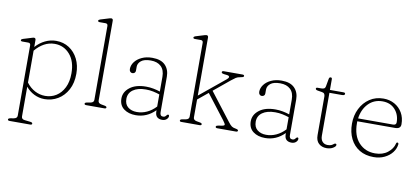

<svg xmlns="http://www.w3.org/2000/svg" viewBox="-82 -1022 3393 1551"><g transform="rotate(10 1614.5 -246.5)"><path d="M147.5 -446.5V-390Q181.5 -428 224.8 -448.8Q268 -469.5 314.5 -469.5Q374.5 -469.5 421 -439.2Q467.5 -409 493.8 -356.2Q520 -303.5 520 -236Q520 -159.5 490.2 -104.2Q460.5 -49 410.8 -19.2Q361 10.5 301 10.5Q256 10.5 215.8 -9.5Q175.5 -29.5 147.5 -64V179Q147.5 203 174.5 205.5L221.5 211Q239 213 239 223Q239 233 223.5 233H55Q40 233 40 223Q40 214.5 57 211L86 206Q112.5 201 112.5 179.5V-396Q112.5 -416.5 94 -416.5H46Q31.5 -416.5 31.5 -425.5Q31.5 -433.5 45.5 -438L104.5 -456Q113 -458.5 120.2 -461Q127.5 -463.5 132 -463.5Q147.5 -463.5 147.5 -446.5ZM307 -443.5Q260.5 -443.5 220.2 -421.2Q180 -399 147.5 -359.5V-98Q177 -58.5 217.2 -37.2Q257.5 -16 302 -16Q351.5 -16 392 -41.2Q432.5 -66.5 456.5 -114.8Q480.5 -163 480.5 -232Q480.5 -330.5 431.2 -387Q382 -443.5 307 -443.5Z M735 -709V-54Q735 -32 762 -27L789.5 -22Q806.5 -19 806.5 -10Q806.5 0 791.5 0H642.5Q627.5 0 627.5 -10Q627.5 -18.5 644.5 -22L673.5 -27Q700 -32 700 -53.5V-659Q700 -679 681.5 -679H633.5Q619 -679 619 -688.5Q619 -696.5 633 -701L692 -719Q700.5 -721.5 707.8 -723.8Q715 -726 719.5 -726Q735 -726 735 -709Z M913 -103Q913 -157 961.2 -194.2Q1009.5 -231.5 1094 -231.5Q1124.5 -231.5 1154.2 -225.8Q1184 -220 1209 -211.5V-332Q1209 -388 1178.8 -417Q1148.5 -446 1094 -446Q1040.5 -446 1015.2 -425.2Q990 -404.5 990 -376.5V-344.5Q990 -332 982.5 -325.8Q975 -319.5 964 -319.5Q953 -319.5 946 -327.8Q939 -336 939 -349Q939 -380 959.5 -407.5Q980 -435 1017 -452.2Q1054 -469.5 1103 -469.5Q1174 -469.5 1209 -433.8Q1244 -398 1244 -339.5V-48Q1244 -16.5 1269 -16.5Q1280.5 -16.5 1285.8 -21Q1291 -25.5 1295 -30.5Q1298 -33.5 1300.8 -36.5Q1303.5 -39.5 1307.5 -39.5Q1316.5 -39.5 1316.5 -28.5Q1316.5 -14.5 1302.8 -2Q1289 10.5 1266.5 10.5Q1239.5 10.5 1224.2 -3.8Q1209 -18 1209 -50.5V-58.5Q1141 10.5 1049.5 10.5Q990 10.5 951.5 -18.5Q913 -47.5 913 -103ZM953 -106.5Q953 -62 981.5 -39.2Q1010 -16.5 1053 -16.5Q1095.5 -16 1135.8 -34.5Q1176 -53 1209 -88.5V-188Q1184 -196.5 1155.8 -202.5Q1127.5 -208.5 1096 -208.5Q1029.5 -208.5 991.2 -181.2Q953 -154 953 -106.5Z M1421.5 0Q1409 0 1409 -10Q1409 -18.5 1426 -22L1455 -27Q1481.5 -32 1481.5 -53.5V-659Q1481.5 -679 1463 -679H1415Q1400.5 -679 1400.5 -688.5Q1400.5 -696.5 1414.5 -701L1473.5 -719Q1482 -721.5 1489.2 -723.8Q1496.5 -726 1501 -726Q1516.5 -726 1516.5 -709V-232.5L1726 -404.5Q1740 -416 1739.2 -425.2Q1738.5 -434.5 1721 -437L1696 -440Q1682.5 -442 1678.5 -445.2Q1674.5 -448.5 1674.5 -453Q1674.5 -463 1690 -463H1842.5Q1857.5 -463 1857.5 -453Q1857.5 -448 1852.8 -445Q1848 -442 1831.5 -439Q1807 -435 1794 -426.5Q1781 -418 1758 -399.5L1627.5 -292L1802.5 -65Q1820 -42 1831.8 -34Q1843.5 -26 1866 -22.5Q1885.5 -19 1885.5 -10.5Q1885.5 0 1870.5 0H1718Q1703 0 1703 -10Q1703 -15 1707 -17.8Q1711 -20.5 1724 -23L1749.5 -27Q1772 -30.5 1771.8 -38.8Q1771.5 -47 1753 -71.5L1600.5 -269.5L1516.5 -200.5V-54Q1516.5 -32 1543.5 -27L1571 -22Q1588 -19 1588 -10Q1588 0 1573 0Z M1974 -103Q1974 -157 2022.2 -194.2Q2070.5 -231.5 2155 -231.5Q2185.5 -231.5 2215.2 -225.8Q2245 -220 2270 -211.5V-332Q2270 -388 2239.8 -417Q2209.5 -446 2155 -446Q2101.5 -446 2076.2 -425.2Q2051 -404.5 2051 -376.5V-344.5Q2051 -332 2043.5 -325.8Q2036 -319.5 2025 -319.5Q2014 -319.5 2007 -327.8Q2000 -336 2000 -349Q2000 -380 2020.5 -407.5Q2041 -435 2078 -452.2Q2115 -469.5 2164 -469.5Q2235 -469.5 2270 -433.8Q2305 -398 2305 -339.5V-48Q2305 -16.5 2330 -16.5Q2341.5 -16.5 2346.8 -21Q2352 -25.5 2356 -30.5Q2359 -33.5 2361.8 -36.5Q2364.5 -39.5 2368.5 -39.5Q2377.5 -39.5 2377.5 -28.5Q2377.5 -14.5 2363.8 -2Q2350 10.5 2327.5 10.5Q2300.5 10.5 2285.2 -3.8Q2270 -18 2270 -50.5V-58.5Q2202 10.5 2110.5 10.5Q2051 10.5 2012.5 -18.5Q1974 -47.5 1974 -103ZM2014 -106.5Q2014 -62 2042.5 -39.2Q2071 -16.5 2114 -16.5Q2156.5 -16 2196.8 -34.5Q2237 -53 2270 -88.5V-188Q2245 -196.5 2216.8 -202.5Q2188.5 -208.5 2157 -208.5Q2090.5 -208.5 2052.2 -181.2Q2014 -154 2014 -106.5Z M2498.5 -435 2464.5 -440.5Q2446 -443.5 2446 -454Q2446 -463 2459 -463H2488Q2503.5 -463 2512 -467.5Q2520.5 -472 2523 -484.5L2534.5 -548Q2537 -564 2548.5 -564Q2560 -564 2560 -551V-463H2671Q2686 -463 2686 -452.5Q2686 -439.5 2662.5 -439.5H2560V-87.5Q2560 -56 2575.8 -38.8Q2591.5 -21.5 2618 -21.5Q2638.5 -21.5 2649.5 -27Q2660.5 -32.5 2666.5 -38Q2672.5 -43.5 2678.5 -43.5Q2691 -43.5 2688 -30Q2686 -19.5 2664.8 -7.2Q2643.5 5 2613.5 5Q2575 5 2550 -17.8Q2525 -40.5 2525 -86V-403Q2525 -416 2519.2 -424.5Q2513.5 -433 2498.5 -435Z M3177.5 -290Q3177.5 -252 3132 -252H2821.5Q2821.5 -244 2821.5 -236.5Q2821.5 -134.5 2873.5 -78Q2925.5 -21.5 3006.5 -21.5Q3069 -21.5 3109.8 -53.5Q3150.5 -85.5 3160.5 -127.5Q3162.5 -139 3171 -139Q3180.5 -139 3180.5 -126.5Q3176.5 -89.5 3152.5 -58.5Q3128.5 -27.5 3089.2 -8.8Q3050 10 3000.5 10Q2933 10 2884.2 -19.5Q2835.5 -49 2809 -102.2Q2782.5 -155.5 2782.5 -226Q2782.5 -294 2810 -349.2Q2837.5 -404.5 2886.5 -437Q2935.5 -469.5 2999.5 -469.5Q3050 -469.5 3090.2 -447Q3130.5 -424.5 3154 -384.2Q3177.5 -344 3177.5 -290ZM2995.5 -446Q2926 -446 2880 -398.8Q2834 -351.5 2824 -276H3110Q3136.5 -276 3136.5 -298.5Q3136.5 -361.5 3098.2 -403.8Q3060 -446 2995.5 -446Z"/></g></svg>

Font: Fraunces 9pt S050 Thin
Style: Regular
Weight: 100
Version: Version 1.000; ttfautohint (v1.8.3)